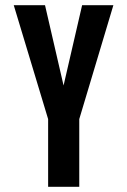

<svg xmlns="http://www.w3.org/2000/svg" viewBox="-20 -720 490 740"><path d="M165.5 0V-261L33 -700H153.5L225 -390.5L296.5 -700H417L285.5 -261V0Z"/></svg>

Font: Trispace Condensed Medium
Style: Regular
Weight: 500
Width: 3
Designer: Tyler Finck
Foundry: Etcetera Type Company
Version: Version 1.210; ttfautohint (v1.8.3)